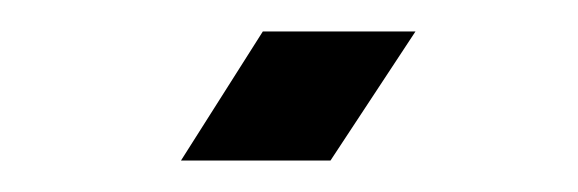

<svg xmlns="http://www.w3.org/2000/svg" viewBox="-20 -784 367 122"><path d="M95 -682 147 -764H244L190 -682Z"/></svg>

Font: New Amsterdam
Style: Regular
Weight: 400
Designer: Vladimir Nikolic
Foundry: Vladimir Nikolic
Version: Version 1.000; ttfautohint (v1.8.4.7-5d5b)